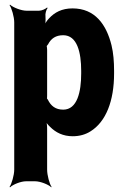

<svg xmlns="http://www.w3.org/2000/svg" viewBox="-20 -574 548 823"><path d="M175 -500V-503C173 -514 178 -533 184 -539L182 -542C176 -536 159 -528 147 -528H94C71 -528 36 -542 23 -554L21 -552C30 -539 41 -502 41 -478V153C41 177 30 214 21 227L23 229C35 217 69 203 92 203H130C153 203 188 217 200 229L201 227C192 214 182 177 182 153V-24C182 -37 180 -54 175 -62L172 -60C175 -52 186 -38 195 -30C219 -6 250 10 292 10C320 10 346 3 368 -11C434 -52 469 -141 469 -259V-270C469 -310 466 -347 458 -380C436 -469 387 -538 291 -538C245 -538 214 -521 190 -495C181 -486 171 -470 168 -461L171 -460C175 -469 176 -487 175 -500ZM251 -104C218 -104 198 -120 185 -147C184 -149 179 -155 178 -154L181 -151C182 -152 182 -165 182 -168V-360C182 -363 181 -377 180 -378L178 -375C179 -374 184 -382 186 -384C199 -409 219 -423 251 -423C311 -423 328 -349 328 -270V-259C328 -180 311 -104 251 -104Z"/></svg>

Font: Asimov
Style: EdgeExtreme
Weight: 500
Designer: Google
Version: Version 2.000980: 2014